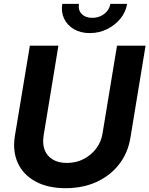

<svg xmlns="http://www.w3.org/2000/svg" viewBox="-20 -964 774 995"><path d="M320.3 11.2Q228 11.2 164.3 -23.4Q100.6 -58.1 72.5 -119.1Q44.4 -180.2 57.1 -259.3L134.8 -727.5H282.7L206.1 -261.7Q199.2 -218.8 211.4 -187Q223.6 -155.3 253.2 -137.5Q282.7 -119.6 326.7 -119.6Q374.5 -119.6 413.6 -139.9Q452.6 -160.2 478.5 -194.3Q504.4 -228.5 511.2 -271.5L586.4 -727.5H734.4L655.8 -249.5Q642.6 -170.4 596.7 -111.8Q550.8 -53.2 480 -21Q409.2 11.2 320.3 11.2ZM445.3 -792.5Q397.9 -792.5 363.3 -812.7Q328.6 -833 312.3 -867.2Q295.9 -901.4 302.7 -943.8H389.2Q383.8 -912.1 403.3 -891.8Q422.9 -871.6 458.5 -871.6Q481.9 -871.6 502 -880.9Q522 -890.1 535.2 -906.5Q548.3 -922.9 551.8 -943.8H638.7Q631.8 -901.4 603.8 -867.2Q575.7 -833 534.4 -812.7Q493.2 -792.5 445.3 -792.5Z"/></svg>

Font: Inter 24pt
Style: Bold Italic
Weight: 700
Italic angle: -9.3988°
Version: Version 4.001;git-66647c0bb